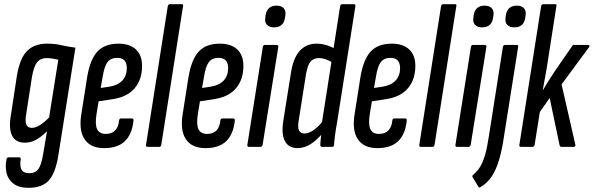

<svg xmlns="http://www.w3.org/2000/svg" viewBox="-20 -703 2841 919"><path d="M205 -494Q244 -494 275 -486.5Q306 -479 341 -475L260 36Q247 121 215.5 158.5Q184 196 116 196Q71 196 45 176.5Q19 157 11.5 126Q4 95 11 60Q14 50 21 50H71Q81 50 79 60Q74 92 83 109Q92 126 120 126Q149 126 163.5 106.5Q178 87 187 32L205 -75Q178 -48 152.5 -34Q127 -20 99 -20Q55 -20 38 -53.5Q21 -87 32 -151L61 -341Q75 -424 109.5 -459Q144 -494 205 -494ZM132 -91Q167 -91 215 -141L259 -417Q246 -420 232 -422.5Q218 -425 202 -425Q174 -425 158 -405.5Q142 -386 133 -335L105 -154Q94 -91 132 -91Z M479 6Q413 6 384.5 -37Q356 -80 370 -161L397 -333Q411 -418 446 -456Q481 -494 547 -494Q601 -494 630.5 -466.5Q660 -439 660 -387Q660 -322 624 -280Q588 -238 517 -228L452 -218L442 -157Q434 -107 445 -84.5Q456 -62 486 -62Q515 -62 531 -78.5Q547 -95 550 -127Q551 -136 560 -136H611Q620 -136 619 -126Q612 -60 577.5 -27Q543 6 479 6ZM462 -282 503 -288Q545 -295 566 -318Q587 -341 587 -377Q587 -426 541 -426Q510 -426 494.5 -405.5Q479 -385 471 -333Z M687 0Q677 0 679 -10L783 -673Q785 -683 794 -683H849Q854 -683 856 -681Q858 -679 856 -673L752 -10Q750 0 742 0Z M964 6Q898 6 869.5 -37Q841 -80 855 -161L882 -333Q896 -418 931 -456Q966 -494 1032 -494Q1086 -494 1115.5 -466.5Q1145 -439 1145 -387Q1145 -322 1109 -280Q1073 -238 1002 -228L937 -218L927 -157Q919 -107 930 -84.5Q941 -62 971 -62Q1000 -62 1016 -78.5Q1032 -95 1035 -127Q1036 -136 1045 -136H1096Q1105 -136 1104 -126Q1097 -60 1062.5 -27Q1028 6 964 6ZM947 -282 988 -288Q1030 -295 1051 -318Q1072 -341 1072 -377Q1072 -426 1026 -426Q995 -426 979.5 -405.5Q964 -385 956 -333Z M1172 0Q1162 0 1164 -10L1238 -478Q1240 -488 1248 -488H1304Q1308 -488 1310.5 -485.5Q1313 -483 1312 -478L1237 -10Q1235 0 1227 0ZM1292 -572Q1270 -572 1258 -584Q1246 -596 1250 -618L1251 -630Q1255 -653 1268 -664.5Q1281 -676 1304 -676Q1326 -676 1337.5 -664Q1349 -652 1346 -630L1344 -618Q1341 -595 1327.5 -583.5Q1314 -572 1292 -572Z M1404 6Q1362 6 1344 -27Q1326 -60 1336 -125L1373 -357Q1384 -426 1415 -460Q1446 -494 1495 -494Q1519 -494 1542.5 -487Q1566 -480 1587 -467L1576 -401Q1556 -413 1539.5 -419Q1523 -425 1507 -425Q1490 -425 1477.5 -417.5Q1465 -410 1457.5 -393.5Q1450 -377 1445 -350L1410 -128Q1404 -94 1411 -79Q1418 -64 1438 -64Q1458 -64 1482 -81Q1506 -98 1529 -128L1530 -72Q1497 -32 1466.5 -13Q1436 6 1404 6ZM1522 0Q1513 0 1513 -10Q1514 -30 1517.5 -57Q1521 -84 1523 -100L1520 -110L1608 -673Q1610 -683 1618 -683H1673Q1683 -683 1681 -673L1594 -121Q1587 -82 1583.5 -55Q1580 -28 1579 -10Q1579 0 1570 0Z M1787 6Q1721 6 1692.5 -37Q1664 -80 1678 -161L1705 -333Q1719 -418 1754 -456Q1789 -494 1855 -494Q1909 -494 1938.5 -466.5Q1968 -439 1968 -387Q1968 -322 1932 -280Q1896 -238 1825 -228L1760 -218L1750 -157Q1742 -107 1753 -84.5Q1764 -62 1794 -62Q1823 -62 1839 -78.5Q1855 -95 1858 -127Q1859 -136 1868 -136H1919Q1928 -136 1927 -126Q1920 -60 1885.5 -27Q1851 6 1787 6ZM1770 -282 1811 -288Q1853 -295 1874 -318Q1895 -341 1895 -377Q1895 -426 1849 -426Q1818 -426 1802.5 -405.5Q1787 -385 1779 -333Z M1995 0Q1985 0 1987 -10L2091 -673Q2093 -683 2102 -683H2157Q2162 -683 2164 -681Q2166 -679 2164 -673L2060 -10Q2058 0 2050 0Z M2168 0Q2158 0 2160 -10L2234 -478Q2236 -488 2244 -488H2300Q2304 -488 2306.5 -485.5Q2309 -483 2308 -478L2233 -10Q2231 0 2223 0ZM2288 -572Q2266 -572 2254 -584Q2242 -596 2246 -618L2247 -630Q2251 -653 2264 -664.5Q2277 -676 2300 -676Q2322 -676 2333.5 -664Q2345 -652 2342 -630L2340 -618Q2337 -595 2323.5 -583.5Q2310 -572 2288 -572Z M2387 -478Q2389 -488 2398 -488H2453Q2458 -488 2459.5 -485.5Q2461 -483 2460 -478L2392 -48Q2383 14 2369 61.5Q2355 109 2334 141Q2313 173 2279 193Q2274 197 2270 191L2242 145Q2239 139 2245 133Q2266 116 2279 94Q2292 72 2302 37.5Q2312 3 2320 -51ZM2442 -572Q2420 -572 2408 -584Q2396 -596 2400 -618L2401 -630Q2405 -653 2418 -664.5Q2431 -676 2454 -676Q2476 -676 2487.5 -664Q2499 -652 2496 -630L2494 -618Q2491 -595 2477.5 -583.5Q2464 -572 2442 -572Z M2474 0Q2464 0 2466 -10L2570 -673Q2572 -683 2581 -683H2636Q2641 -683 2643 -681Q2645 -679 2643 -673L2598 -384Q2593 -357 2588.5 -330.5Q2584 -304 2578 -272H2579Q2593 -296 2608 -320Q2623 -344 2638 -366L2717 -480Q2719 -484 2722 -486Q2725 -488 2728 -488H2794Q2800 -488 2801 -485Q2802 -482 2800 -478L2668 -299L2734 -10Q2735 -5 2732.5 -2.5Q2730 0 2726 0H2667Q2660 0 2658 -10L2611 -234L2564 -167L2539 -10Q2537 0 2529 0Z"/></svg>

Font: Sofia Sans Extra Condensed Medium
Style: Italic
Weight: 500
Italic angle: -9°
Version: Version 4.100